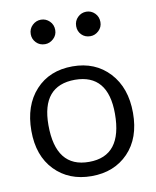

<svg xmlns="http://www.w3.org/2000/svg" viewBox="-79 -744 658 811"><g transform="rotate(-10 250.0 -339.0)"><path d="M30.8 -227.1Q30.8 -335.9 90.3 -400.9Q149.9 -465.8 249 -465.8Q346.2 -465.8 406.5 -400.9Q466.8 -335.9 466.8 -228Q466.8 -120.1 406.5 -57.6Q346.2 4.9 249 4.9Q151.9 4.9 91.3 -57.6Q30.8 -120.1 30.8 -227.1ZM99.1 -629.9Q99.1 -652.8 115 -668Q130.9 -683.1 151.9 -683.1Q172.9 -683.1 188.5 -668Q204.1 -652.8 204.1 -629.9Q204.1 -607.9 188 -593Q171.9 -578.1 151.9 -578.1Q128.9 -578.1 114 -593.5Q99.1 -608.9 99.1 -629.9ZM106 -238.8Q106 -55.7 249 -56.2Q391.1 -56.2 391.1 -237.8Q391.1 -407.7 249 -408.2Q106 -407.7 106 -238.8ZM293.9 -629.9Q293.9 -652.8 309.6 -668Q325.2 -683.1 346.2 -683.1Q367.2 -683.1 382.6 -668Q397.9 -652.8 397.9 -629.9Q397.9 -607.9 382.1 -593Q366.2 -578.1 346.2 -578.1Q323.2 -578.1 308.6 -593Q293.9 -607.9 293.9 -629.9Z"/></g></svg>

Font: CMU Concrete
Style: Roman
Weight: 500
Version: Version 0.7.0